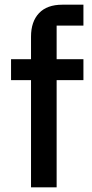

<svg xmlns="http://www.w3.org/2000/svg" viewBox="-20 -797 393 817"><path d="M112 0V-456H27V-545H112V-641Q112 -705 146 -741Q180 -777 245 -777H335V-688H221V-545H335V-456H221V0Z"/></svg>

Font: IBM Plex Sans JP Medm
Style: Regular
Weight: 500
Designer: Mike Abbink; Paul van der Laan; Pieter van Rosmalen; Wujin Sim; Yejin Wi; Jinhee Kim; Boomi Park; Yona Kim; Kichan Ma
Foundry: Sandoll Inc.
Version: Version 1.002